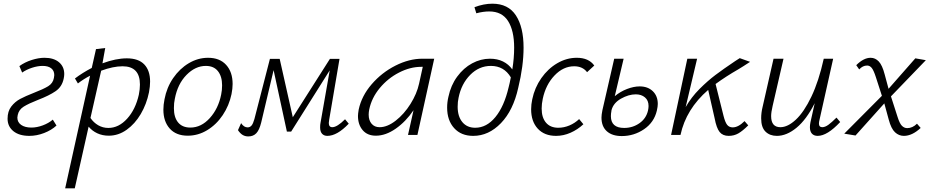

<svg xmlns="http://www.w3.org/2000/svg" viewBox="-20 -731 5037 1040"><path d="M21 -88Q21 -128 41 -154Q61 -180 89 -195Q117 -210 163 -228Q215 -248 241 -264Q267 -280 272 -309Q274 -319 274 -324Q274 -348 257.5 -361Q241 -374 211 -374Q184 -374 153.5 -364Q123 -354 100 -338L85 -373Q114 -394 151.5 -406Q189 -418 221 -418Q271 -418 299.5 -394Q328 -370 328 -330Q328 -319 325 -305Q316 -261 281 -237Q246 -213 186 -190Q135 -170 108.5 -153.5Q82 -137 76 -108Q74 -98 74 -94Q74 -69 94.5 -54.5Q115 -40 150 -40Q180 -40 212 -52Q244 -64 266 -83L286 -51Q259 -26 219 -10.5Q179 5 139 5Q84 5 52.5 -20.5Q21 -46 21 -88Z M793 -289Q793 -263 787 -231Q774 -167 742.5 -113.5Q711 -60 666 -28Q621 4 569 4Q535 4 507 -9Q479 -22 460 -45L385 289H333L468 -321Q433 -303 402 -279L386 -306Q427 -337 477 -363L500 -465L550 -471L535 -388Q608 -415 667 -415Q730 -415 761.5 -382Q793 -349 793 -289ZM738 -273Q738 -372 644 -372Q593 -372 528 -348L470 -92Q487 -67 512 -52.5Q537 -38 567 -38Q623 -38 668.5 -88Q714 -138 732 -218Q738 -248 738 -273Z M865 -137Q865 -163 871 -193Q883 -257 918 -308Q953 -359 1002.5 -388.5Q1052 -418 1107 -418Q1170 -418 1205 -379.5Q1240 -341 1240 -276Q1240 -251 1234 -221Q1221 -159 1186.5 -107.5Q1152 -56 1102.5 -26Q1053 4 997 4Q934 4 899.5 -34.5Q865 -73 865 -137ZM1178 -219Q1183 -242 1183 -269Q1183 -317 1160.5 -345.5Q1138 -374 1095 -374Q1038 -374 990 -325Q942 -276 927 -196Q922 -174 922 -145Q922 -95 945 -67.5Q968 -40 1011 -40Q1070 -40 1116.5 -91.5Q1163 -143 1178 -219Z M1869 -61Q1806 5 1753 5Q1735 5 1724.5 -6.5Q1714 -18 1714 -41Q1714 -56 1716 -65L1766 -350L1557 -18H1534L1462 -351L1395 -68Q1385 -27 1368.5 -9.5Q1352 8 1325 8Q1308 8 1294.5 0Q1281 -8 1269 -26L1286 -64Q1301 -41 1321 -41Q1334 -41 1342.5 -51Q1351 -61 1358 -86L1442 -412H1495L1566 -96L1767 -412H1819L1763 -82Q1761 -70 1761 -65Q1761 -42 1780 -42Q1806 -42 1849 -85Z M2332 -413 2241 0H2190L2220 -134Q2178 -72 2123.5 -34Q2069 4 2016 4Q1970 4 1944.5 -26Q1919 -56 1919 -103Q1919 -114 1923 -138Q1939 -212 1993.5 -275Q2048 -338 2122 -375.5Q2196 -413 2268 -413ZM2250 -278 2270 -369H2261Q2202 -369 2141.5 -338Q2081 -307 2037 -254Q1993 -201 1980 -138Q1977 -123 1977 -110Q1977 -79 1993 -60.5Q2009 -42 2036 -42Q2078 -42 2123.5 -77.5Q2169 -113 2203.5 -168Q2238 -223 2250 -278Z M2816 -473Q2816 -374 2787 -255Q2760 -133 2693.5 -64Q2627 5 2543 5Q2478 5 2440 -37Q2402 -79 2402 -148Q2402 -178 2409 -207Q2422 -269 2456.5 -316Q2491 -363 2537.5 -388Q2584 -413 2634 -413Q2674 -413 2704.5 -398Q2735 -383 2755 -355Q2765 -415 2765 -473Q2765 -565 2732 -617Q2699 -669 2630 -669Q2597 -669 2560 -659L2550 -692Q2600 -711 2647 -711Q2733 -711 2774.5 -647.5Q2816 -584 2816 -473ZM2735 -258Q2737 -267 2740.5 -280.5Q2744 -294 2747 -312Q2710 -374 2639 -374Q2575 -374 2527 -325.5Q2479 -277 2464 -202Q2459 -180 2459 -153Q2459 -100 2484.5 -69.5Q2510 -39 2554 -39Q2616 -39 2663.5 -97Q2711 -155 2735 -258Z M3090 -372Q3031 -372 2983.5 -322Q2936 -272 2920 -196Q2914 -168 2914 -143Q2914 -94 2937.5 -66.5Q2961 -39 3004 -39Q3035 -39 3064.5 -51.5Q3094 -64 3117 -86L3140 -58Q3109 -29 3070.5 -12Q3032 5 2992 5Q2929 5 2893 -34Q2857 -73 2857 -139Q2857 -165 2863 -193Q2876 -256 2912 -307.5Q2948 -359 2998.5 -388.5Q3049 -418 3104 -418Q3169 -418 3199 -376L3160 -340Q3136 -372 3090 -372Z M3543 -168Q3543 -154 3538 -132Q3523 -68 3468.5 -31Q3414 6 3348 6Q3296 6 3267 -20Q3238 -46 3238 -94Q3238 -109 3243 -134L3307 -413H3358L3310 -210Q3340 -235 3376.5 -249Q3413 -263 3445 -263Q3489 -263 3516 -237Q3543 -211 3543 -168ZM3493 -157Q3493 -187 3473.5 -203.5Q3454 -220 3424 -220Q3385 -220 3343.5 -196.5Q3302 -173 3292 -133V-131Q3289 -115 3289 -102Q3289 -38 3361 -38Q3407 -38 3443.5 -63.5Q3480 -89 3490 -132Q3493 -146 3493 -157Z M4013 -75 4033 -52Q4003 -22 3979.5 -8.5Q3956 5 3927 5Q3895 5 3878 -16Q3861 -37 3851 -90L3816 -244Q3696 -140 3666 0H3615L3703 -413H3756L3694 -151Q3725 -205 3769 -249Q3813 -293 3855.5 -325Q3898 -357 3962 -400Q3970 -405 3976 -409Q3982 -413 3987 -416L4043 -396Q4024 -383 4007.5 -373Q3991 -363 3980 -356Q3912 -317 3856 -276L3899 -104Q3908 -68 3919 -54.5Q3930 -41 3949 -41Q3979 -41 4013 -75Z M4531 -70Q4461 5 4409 5Q4389 5 4378 -7Q4367 -19 4367 -42Q4367 -54 4370 -69L4393 -172Q4348 -83 4294.5 -39Q4241 5 4188 5Q4150 5 4126.5 -18Q4103 -41 4103 -90Q4103 -121 4111 -153L4170 -413H4224L4165 -157Q4157 -123 4157 -102Q4157 -42 4207 -42Q4247 -42 4291 -83Q4335 -124 4375 -207.5Q4415 -291 4442 -413H4493L4419 -82Q4416 -70 4416 -61Q4416 -42 4434 -42Q4449 -42 4467 -55Q4485 -68 4511 -94Z M4947 -61 4967 -38Q4921 5 4876 5Q4849 5 4828 -14.5Q4807 -34 4794 -83L4770 -171L4614 3L4553 -7L4757 -212L4724 -314Q4712 -351 4701.5 -363.5Q4691 -376 4677 -376Q4653 -376 4634 -355L4618 -378Q4658 -418 4696 -418Q4721 -418 4740 -398Q4759 -378 4772 -328L4793 -250L4938 -415L4995 -405L4806 -209L4842 -97Q4853 -62 4865.5 -49.5Q4878 -37 4894 -37Q4923 -37 4947 -61Z"/></svg>

Font: Ysabeau Semilight
Style: Italic
Weight: 300
Italic angle: -12°
Designer: Christian Thalmann (Catharsis Fonts)
Version: Version 0.003